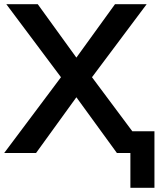

<svg xmlns="http://www.w3.org/2000/svg" viewBox="-26 -725 757 910"><path d="M-6 0 263 -359 4 -705H153L336 -452L519 -705H669L410 -359L601 -103H706V165H592V0H528L336 -264L145 0Z"/></svg>

Font: Nunito Sans
Style: Bold
Weight: 700
Designer: Vernon Adams
Foundry: Vernon Adams
Version: Version 3.101; ttfautohint (v1.8.4.7-5d5b);gftools[0.9.27]